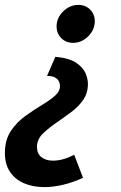

<svg xmlns="http://www.w3.org/2000/svg" viewBox="-44 -530 496 784"><path d="M137 234Q91 234 54.5 218.5Q18 203 -3 172Q-24 141 -24 95Q-24 41 0.5 4.5Q25 -32 61 -57.5Q97 -83 130 -103Q160 -121 180.5 -139Q201 -157 201 -180Q201 -186 197.5 -195.5Q194 -205 182.5 -212.5Q171 -220 148 -220L182 -298Q238 -293 266.5 -274Q295 -255 305 -231.5Q315 -208 315 -188Q315 -150 296 -122.5Q277 -95 249 -74Q221 -53 192 -33Q158 -10 132.5 14Q107 38 107 70Q107 98 125.5 112Q144 126 172 126Q213 126 259 102L295 196Q254 215 213.5 224.5Q173 234 137 234ZM254 -355Q225 -355 206 -374.5Q187 -394 187 -422Q187 -457 214 -483.5Q241 -510 276 -510Q305 -510 324 -491Q343 -472 343 -444Q343 -408 316 -381.5Q289 -355 254 -355Z"/></svg>

Font: Rosario Light
Style: Bold Italic
Weight: 700
Italic angle: -8.05°
Version: Version 1.101; ttfautohint (v1.8.1.43-b0c9)